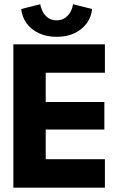

<svg xmlns="http://www.w3.org/2000/svg" viewBox="-20 -864 574 884"><path d="M41.5 -660H463V-529H190.5V-394.5H460.5V-267.5H190.5V-131H463V0H41.5ZM241 -694.5Q195 -694.5 159.8 -710.8Q124.5 -727 103.2 -755.8Q82 -784.5 77.5 -822.5L165.5 -844.5Q167.5 -829 176 -811.8Q184.5 -794.5 200.5 -782.5Q216.5 -770.5 241 -770.5Q265 -770.5 281 -782.5Q297 -794.5 305.8 -811.8Q314.5 -829 316 -844.5L404 -822.5Q400.5 -786 379.5 -757Q358.5 -728 323.2 -711.2Q288 -694.5 241 -694.5Z"/></svg>

Font: League Spartan Thin
Style: Bold
Weight: 700
Version: Version 2.002